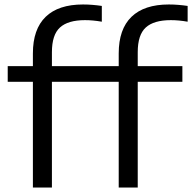

<svg xmlns="http://www.w3.org/2000/svg" viewBox="-20 -838 858 858"><path d="M127 0V-472.5H14.5V-542.5H127V-599.5Q127 -707.5 184 -762.8Q241 -818 351 -818Q373 -818 394 -816.2Q415 -814.5 435 -811.5V-741Q395 -748 360 -748Q284 -748 248 -715.2Q212 -682.5 212 -604.5V-542.5H411.5V-472.5H212V0Z M510.5 0V-472.5H398V-542.5H510.5V-599.5Q510.5 -707.5 567.5 -762.8Q624.5 -818 734.5 -818Q756.5 -818 777.5 -816.2Q798.5 -814.5 818.5 -811.5V-741Q778.5 -748 743.5 -748Q667.5 -748 631.5 -715.2Q595.5 -682.5 595.5 -604.5V-542.5H795V-472.5H595.5V0Z"/></svg>

Font: Encode Sans Exp
Style: Regular
Weight: 400
Width: 7
Designer: Multiple Designers
Foundry: Impallari Type
Version: Version 3.002; ttfautohint (v1.8.3) -l 8 -r 50 -G 200 -x 14 